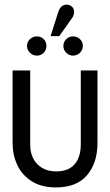

<svg xmlns="http://www.w3.org/2000/svg" viewBox="-20 -809 482 839"><path d="M183 -608Q183 -626 171 -638Q159 -650 141 -650Q124 -650 111 -638Q98 -626 98 -608Q98 -591 111 -578.5Q124 -566 141 -566Q159 -566 171 -578.5Q183 -591 183 -608ZM342 -608Q342 -626 329.5 -638Q317 -650 299 -650Q282 -650 269.5 -638Q257 -626 257 -608Q257 -591 269.5 -578.5Q282 -566 299 -566Q317 -566 329.5 -578.5Q342 -591 342 -608ZM294 -729Q301 -738 303 -749Q305 -760 301.5 -769.5Q298 -779 287 -785Q277 -790 266.5 -788.5Q256 -787 248 -779.5Q240 -772 236 -761L201 -651H239ZM406 -185V-501H333V-176Q333 -141 321 -114.5Q309 -88 285.5 -74Q262 -60 226 -60Q190 -60 164.5 -75Q139 -90 125.5 -116Q112 -142 112 -176V-501H35V-185Q35 -132 55.5 -88Q76 -44 118.5 -17Q161 10 224 10Q315 10 360.5 -43.5Q406 -97 406 -185Z"/></svg>

Font: Advent Pro Medium
Style: Regular
Weight: 500
Designer: VivaRado, Andreas Kalpakidis
Foundry: VivaRado, Andreas Kalpakidis
Version: Version 3.000